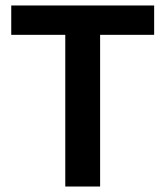

<svg xmlns="http://www.w3.org/2000/svg" viewBox="-20 -680 603 700"><path d="M218 0V-553H21V-660H542V-553H345V0Z"/></svg>

Font: Bricolage Grotesque 12pt SemiBold
Style: Regular
Weight: 600
Designer: Mathieu Triay
Foundry: Atelier Triay
Version: Version 1.001; ttfautohint (v1.8.4.7-5d5b);gftools[0.9.33.de